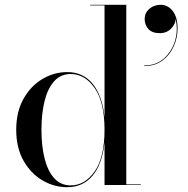

<svg xmlns="http://www.w3.org/2000/svg" viewBox="-20 -770 783 799"><path d="M582 -691Q582 -716 601.2 -733Q620.5 -750 649 -750Q678.5 -750 698.8 -724.2Q719 -698.5 719 -651Q719 -613.5 703 -577.5Q687 -541.5 656 -518.2Q625 -495 580 -495V-497.5Q630 -497.5 663 -527.5Q696 -557.5 708.8 -602.2Q721.5 -647 710.5 -691.5Q711 -671 692.5 -651.5Q674 -632 645 -632Q613 -632 597.5 -649.2Q582 -666.5 582 -691ZM566 -2.5V0H415V-178Q406 -88.5 366 -39.8Q326 9 259.5 9Q205 9 156.5 -19.5Q108 -48 77.8 -101.5Q47.5 -155 47.5 -230Q47.5 -305 77.8 -358.8Q108 -412.5 156.5 -441.2Q205 -470 259.5 -470Q326 -470 366 -420.8Q406 -371.5 415 -282V-747.5H355V-750H505.5V-2.5ZM415 -230Q415 -345 374 -403.5Q333 -462 274.5 -462Q232.5 -462 205.5 -432Q178.5 -402 165.5 -349.5Q152.5 -297 152.5 -230Q152.5 -163 165.5 -110.8Q178.5 -58.5 205.5 -28.5Q232.5 1.5 274.5 1.5Q333 1.5 374 -56.8Q415 -115 415 -230Z"/></svg>

Font: Bodoni* 72pt
Style: Regular
Weight: 400
Version: Version 2.3